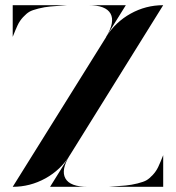

<svg xmlns="http://www.w3.org/2000/svg" viewBox="-20 -720 679 740"><path d="M399 0Q442 -3 464 -5Q486 -7 510 -13Q534 -19 545 -25.5Q556 -32 569 -46Q582 -60 590 -77Q598 -94 609 -122V0ZM239 -700Q197 -697 174.5 -695Q152 -693 128 -687Q104 -681 93 -674.5Q82 -668 69 -654Q56 -640 48 -623Q40 -606 29 -578V-700ZM250 -123Q214 -65 155 -32.5Q96 0 29 0L389 -577Q389 -578 389 -578Q424 -635 406 -667.5Q388 -700 320 -700H465L389 -578Q425 -635 483.5 -667.5Q542 -700 609 -700ZM249 -122Q214 -65 232 -32.5Q250 0 318 0H173Z"/></svg>

Font: Oscilla
Style: Regular
Weight: 400
Designer: Ryan Lin
Version: Version 1.0